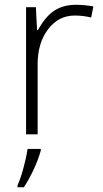

<svg xmlns="http://www.w3.org/2000/svg" viewBox="-20 -561 429 802"><path d="M297.9 -541Q331.5 -541 370.1 -534.2L360.8 -487.8Q327.6 -496.1 292 -496.1Q224.1 -496.1 180.7 -438.5Q137.2 -380.9 137.2 -293V0H88.9V-530.8H129.9L134.8 -435.1H138.2Q170.9 -493.7 208 -517.3Q245.1 -541 297.9 -541ZM53.2 212.9Q65.4 186.5 77.6 142.1Q89.8 97.7 95.2 61H150.4V67.9Q139.2 107.9 119.4 149.7Q99.6 191.4 79.6 221.2H53.2Z"/></svg>

Font: JBL Sans
Style: Light
Weight: 300
Version: Version 1.10